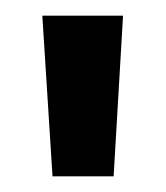

<svg xmlns="http://www.w3.org/2000/svg" viewBox="-20 -817 212 245"><path d="M34 -797H137L125 -592H47Z"/></svg>

Font: Poppins Medium
Style: Regular
Weight: 500
Designer: Ninad Kale (Devanagari), Jonny Pinhorn (Latin)
Version: Version 5.002